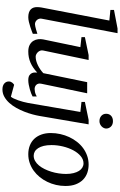

<svg xmlns="http://www.w3.org/2000/svg" viewBox="282 -1060 1006 1611"><g transform="rotate(90 785.5 -254.0)"><path d="M263.2 -25.9Q257.3 -23.4 241.2 -17.3Q225.1 -11.2 205.1 -4.6Q185.1 2 163.3 7.1Q141.6 12.2 124 12.2Q101.1 12.2 85 6.8Q68.8 1.5 58.6 -8.3Q48.3 -18.1 43.7 -31.5Q39.1 -44.9 39.1 -61Q39.1 -76.2 42 -96.2L151.9 -668L63 -676.8V-707L219.2 -736.8H257.8L136.2 -99.1Q134.3 -88.9 137.2 -78.9Q140.1 -68.8 146.5 -61.3Q152.8 -53.7 162.1 -48.8Q171.4 -43.9 182.1 -43.9Q189.5 -43.9 201.4 -46.6Q213.4 -49.3 225.6 -52.7Q237.8 -56.2 248.3 -59.6Q258.8 -63 263.2 -64Z M789.1 -23.9Q779.8 -18.6 763.4 -12.2Q747.1 -5.9 728 -0.5Q709 4.9 689.2 8.5Q669.4 12.2 653.3 12.2Q625 12.2 611.3 2.7Q597.7 -6.8 592.5 -19.3Q587.4 -31.7 587.9 -44.4Q588.4 -57.1 588.4 -63Q548.8 -25.4 505.6 -6.6Q462.4 12.2 412.1 12.2Q377.4 12.2 355.5 0Q333.5 -12.2 322.3 -30.8Q311 -49.3 308.6 -71.3Q306.2 -93.3 310.1 -112.8L375 -424.8L291 -434.1V-462.9L441.9 -494.1H482.9L403.3 -112.8Q400.4 -100.1 404.5 -88.6Q408.7 -77.1 416.7 -68.6Q424.8 -60.1 435.1 -54.9Q445.3 -49.8 455.1 -49.8Q473.1 -49.8 491.5 -54.9Q509.8 -60.1 527.8 -68.8Q545.9 -77.6 562.5 -89.1Q579.1 -100.6 593.3 -113.8L668.9 -481.9H762.2L682.1 -97.2Q678.7 -81.5 682.1 -71Q685.5 -60.5 692.6 -53.7Q699.7 -46.9 708.7 -43.9Q717.8 -41 726.1 -41Q735.8 -41 752 -43.9Q768.1 -46.9 789.1 -59.1Z M952.1 -80.1Q947.8 -55.2 939 -22.5Q930.2 10.3 916.7 44.7Q903.3 79.1 885 112.1Q866.7 145 843.3 171.1Q819.8 197.3 791.5 213.1Q763.2 229 730 229Q698.2 229 680.7 213.9Q663.1 198.7 663.1 175.8Q663.1 166.5 666 159.2Q668.9 151.9 673.3 146.5Q677.7 141.1 682.4 137.2Q687 133.3 690.9 130.9L791 158.2Q798.3 150.4 805.9 134.3Q813.5 118.2 820.8 97.9Q828.1 77.6 834 55.2Q839.8 32.7 843.8 12.2L918.9 -424.8L835 -434.1V-462.9L985.8 -494.1H1022.9ZM1058.1 -641.1Q1058.1 -632.3 1053.7 -622.3Q1049.3 -612.3 1041 -604Q1032.7 -595.7 1021.2 -590.3Q1009.8 -585 996.1 -585Q968.8 -585 951.4 -600.8Q934.1 -616.7 934.1 -641.1Q934.1 -652.3 937.7 -662.6Q941.4 -672.9 949.2 -680.9Q957 -689 968.8 -693.6Q980.5 -698.2 996.1 -698.2Q1011.2 -698.2 1022.7 -693.6Q1034.2 -689 1042 -680.9Q1049.8 -672.9 1054 -662.6Q1058.1 -652.3 1058.1 -641.1Z M1439 -304.2Q1439 -339.8 1432.1 -367.2Q1425.3 -394.5 1413.6 -413.1Q1401.9 -431.6 1385.5 -441.4Q1369.1 -451.2 1350.1 -451.2Q1317.4 -451.2 1289.3 -427.5Q1261.2 -403.8 1240.7 -365.5Q1220.2 -327.1 1208.5 -279.1Q1196.8 -231 1196.8 -182.1Q1196.8 -145 1203.6 -117.2Q1210.4 -89.4 1222.7 -70.6Q1234.9 -51.8 1251 -42.5Q1267.1 -33.2 1286.1 -33.2Q1309.6 -33.2 1330.3 -45.2Q1351.1 -57.1 1367.9 -77.4Q1384.8 -97.7 1397.9 -124.5Q1411.1 -151.4 1420.4 -181.4Q1429.7 -211.4 1434.3 -243.2Q1439 -274.9 1439 -304.2ZM1540 -299.8Q1540 -259.3 1531 -220.5Q1522 -181.6 1505.1 -147Q1488.3 -112.3 1464.6 -83.3Q1440.9 -54.2 1411.4 -33Q1381.8 -11.7 1347.2 0.2Q1312.5 12.2 1273.9 12.2Q1232.9 12.2 1199.7 -1Q1166.5 -14.2 1143.6 -38.8Q1120.6 -63.5 1108.2 -98.4Q1095.7 -133.3 1095.7 -176.8Q1095.7 -217.3 1104.5 -256.6Q1113.3 -295.9 1129.6 -331.1Q1146 -366.2 1169.4 -396.2Q1192.9 -426.3 1222.4 -448Q1252 -469.7 1286.9 -481.9Q1321.8 -494.1 1360.8 -494.1Q1397 -494.1 1429.4 -482.9Q1461.9 -471.7 1486.6 -447.8Q1511.2 -423.8 1525.6 -387.2Q1540 -350.6 1540 -299.8Z"/></g></svg>

Font: Charis SIL Am
Style: Italic
Weight: 400
Italic angle: -11°
Foundry: SIL International
Version: Version 5.000